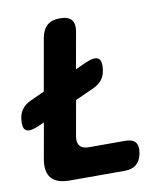

<svg xmlns="http://www.w3.org/2000/svg" viewBox="-88 -810 771 880"><g transform="rotate(-10 297.5 -370.0)"><path d="M165 0Q105 0 80 -30Q55 -60 66 -120L95 -283L71 -272Q25 -251 7 -263Q-11 -275 -3 -323Q1 -346 14.5 -363Q28 -380 51 -391L119 -422L162 -665Q169 -703 190.5 -721.5Q212 -740 250 -740Q288 -740 303.5 -721.5Q319 -703 312 -665L282 -497L328 -518Q374 -539 392 -527Q410 -515 402 -467Q398 -444 384.5 -427Q371 -410 348 -399L258 -358L229 -195Q224 -165 236.5 -150Q249 -135 279 -135H447Q481 -135 494.5 -118.5Q508 -102 502 -68Q496 -34 476 -17Q456 0 422 0Z"/></g></svg>

Font: Maple Mono ExtraBold
Style: Italic
Weight: 800
Italic angle: -10°
Monospace: yes
Designer: subframe7536
Version: Version 7.200